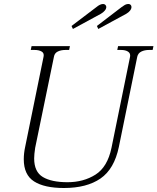

<svg xmlns="http://www.w3.org/2000/svg" viewBox="-20 -931 788 961"><path d="M338 -801 462 -895Q481 -911 496 -911Q503 -911 507.5 -906.5Q512 -902 512 -896Q512 -887 504.5 -878Q497 -869 485 -862L345 -786ZM465 -801 588 -895Q590 -896 600.5 -903.5Q611 -911 623 -911Q630 -911 634 -906.5Q638 -902 638 -896Q638 -887 631 -878Q624 -869 612 -862L472 -786ZM99 -134Q99 -164 106 -196L198 -647Q202 -665 188.5 -673Q175 -681 153 -681H134L138 -700H330L326 -681H308Q285 -681 269 -673Q253 -665 250 -647L156 -191Q151 -158 151 -138Q151 -71 194.5 -45Q238 -19 318 -19Q398 -19 458 -57Q518 -95 538 -191L631 -647Q634 -664 621 -672.5Q608 -681 586 -681H567L571 -700H748L744 -681H726Q704 -681 687.5 -673Q671 -665 667 -647L575 -196Q552 -85 483 -37.5Q414 10 300 10Q202 10 150.5 -23Q99 -56 99 -134Z"/></svg>

Font: Taviraj ExtraLight
Style: Italic
Weight: 275
Italic angle: -12°
Designer: Katatrad Team
Foundry: CadsonDemak
Version: Version 1.001